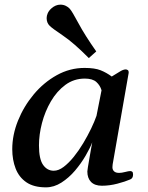

<svg xmlns="http://www.w3.org/2000/svg" viewBox="-20 -784 629 818"><path d="M175.8 14.2Q124 14.2 92.5 -7.3Q61 -28.8 46.6 -65.9Q32.2 -103 32.2 -148.4Q32.2 -209 56.6 -269.8Q81.1 -330.6 123.5 -381.6Q166 -432.6 221.7 -463.6Q277.3 -494.6 340.3 -494.6Q383.8 -494.6 408.7 -484.6Q433.6 -474.6 456.1 -458Q471.7 -466.8 488 -477.5Q504.4 -488.3 515.6 -488.3Q520.5 -488.3 524.7 -485.1Q528.8 -481.9 528.3 -474.1L460 -84Q459 -76.2 459 -71.8Q459 -60.5 466.1 -54Q473.1 -47.4 487.8 -47.4Q498 -47.4 513.2 -51.3Q528.3 -55.2 534.7 -55.2Q539.6 -55.2 543.2 -52.5Q546.9 -49.8 546.9 -40Q546.9 -32.7 543.9 -27.3Q541 -22 534.7 -19.5Q513.7 -10.3 480.2 -1.5Q446.8 7.3 414.1 7.3Q383.8 7.3 367.9 -8.8Q352.1 -24.9 352.1 -53.7Q352.1 -57.1 354.5 -71.8Q356.9 -86.4 360.4 -106.4Q363.8 -126.5 367.2 -146Q370.6 -165.5 373 -177.7Q363.8 -153.3 344.7 -120.6Q325.7 -87.9 299.6 -57.1Q273.4 -26.4 241.7 -6.1Q210 14.2 175.8 14.2ZM209 -56.6Q229.5 -56.6 251.2 -73Q272.9 -89.4 294.4 -116Q315.9 -142.6 334.7 -174.1Q353.5 -205.6 368.2 -236.1Q382.8 -266.6 391.1 -290.5L412.6 -399.4Q406.7 -419.9 390.6 -434.6Q374.5 -449.2 341.3 -449.2Q294.9 -449.2 258.5 -422.4Q222.2 -395.5 197 -352.5Q171.9 -309.6 158.9 -260Q146 -210.4 146 -164.6Q146 -106.4 163.6 -81.5Q181.2 -56.6 209 -56.6ZM358.4 -536.6Q293.9 -601.6 248.3 -632.3Q202.6 -663.1 191.9 -673.8Q178.7 -686.5 178.7 -707Q178.7 -716.8 183.3 -727.5Q188 -738.3 198.7 -748Q216.8 -764.2 237.3 -764.2Q250 -764.2 260.5 -759Q271 -753.9 277.3 -746.6Q287.1 -735.8 314.2 -685.1Q341.3 -634.3 390.1 -564.9Z"/></svg>

Font: Gelasio Medium
Style: Italic
Weight: 500
Italic angle: -8.5°
Designer: Eben Sorkin
Foundry: Eben Sorkin
Version: Version 1.008